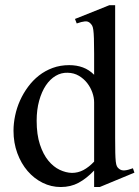

<svg xmlns="http://www.w3.org/2000/svg" viewBox="-20 -715 544 749"><path d="M369.1 14.6H347.2V-49.8Q317.4 -18.6 286.6 -2Q255.9 14.6 216.8 14.6Q179.7 14.6 146.2 -2Q112.8 -18.6 87.6 -47.9Q62.5 -77.1 47.6 -117.4Q32.7 -157.7 32.7 -205.1Q32.7 -233.9 39.1 -264.2Q45.4 -294.4 58.1 -322.8Q70.8 -351.1 89.4 -376.2Q107.9 -401.4 131.8 -420.2Q155.8 -439 185.5 -450Q215.3 -460.9 250 -460.9Q279.3 -460.9 303.5 -451.9Q327.6 -442.9 347.2 -423.3V-506.3Q347.2 -543.5 346.4 -564.9Q345.7 -586.4 344 -598.4Q342.3 -610.4 339.4 -615.2Q336.4 -620.1 332 -624.5Q323.7 -632.8 311.3 -631.6Q298.8 -630.4 279.3 -623.5L272.5 -641.1L406.7 -694.8H429.2V-177.2Q429.2 -141.1 429.7 -119.4Q430.2 -97.7 431.6 -85Q433.1 -72.3 436 -66.4Q439 -60.5 444.3 -56.6Q453.1 -49.3 466.1 -50.3Q479 -51.3 498.5 -58.6L504.4 -41.5ZM347.2 -315.9Q347.2 -334.5 340.1 -354.5Q333 -374.5 319.8 -391.4Q306.6 -408.2 287.6 -419.4Q268.6 -430.7 244.1 -431.2Q219.2 -432.1 197.3 -419.2Q175.3 -406.2 158.9 -381.8Q142.6 -357.4 132.8 -322.3Q123 -287.1 123 -244.1Q123 -189.9 135.7 -151.4Q148.4 -112.8 168.5 -88.4Q188.5 -64 212.9 -52.5Q237.3 -41 260.7 -40.5Q284.2 -40.5 305.2 -51.5Q326.2 -62.5 347.2 -84.5Z"/></svg>

Font: Doulos SIL CyrE
Style: Regular
Weight: 400
Designer: Walt Agee, Victor Gaultney, Peter Martin, Debbi Hosken, Becca Hirsbrunner
Foundry: SIL International
Version: Version 5.000